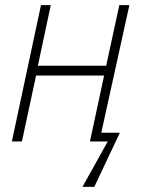

<svg xmlns="http://www.w3.org/2000/svg" viewBox="-20 -549 551 745"><path d="M300 176H346L445 -34H373L482 -529H443L392 -294H127L177 -529H139L26 0H65L120 -256H384L329 0H398Z"/></svg>

Font: Noto Sans SemiCondensed ExtraLight
Style: Italic
Weight: 200
Width: 4
Italic angle: -12°
Designer: Monotype Design Team
Foundry: Monotype Imaging Inc.
Version: Version 2.013